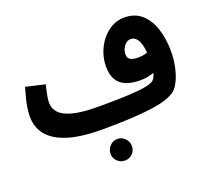

<svg xmlns="http://www.w3.org/2000/svg" viewBox="-136 -756 1297 1180"><g transform="rotate(-20 512.0 -166.0)"><path d="M424 21 450 -119Q535 -119 599 -121Q663 -123 707.5 -127Q752 -131 779 -138.5Q806 -146 817 -157Q831 -171 838 -202Q845 -233 845 -292Q845 -329 840.5 -357Q836 -385 827 -404Q818 -423 805.5 -432.5Q793 -442 777 -442Q761 -442 747 -431.5Q733 -421 724 -403Q715 -385 715 -362Q715 -349 722 -339Q729 -329 744 -324Q759 -319 782 -319Q804 -319 828.5 -324.5Q853 -330 874 -340L878 -221Q862 -209 841 -200.5Q820 -192 796.5 -187.5Q773 -183 749 -183Q696 -183 657.5 -197.5Q619 -212 598 -245Q577 -278 577 -335Q577 -379 592 -422.5Q607 -466 635 -501.5Q663 -537 701 -558.5Q739 -580 785 -580Q853 -580 897.5 -540.5Q942 -501 963.5 -434.5Q985 -368 985 -287Q985 -240 976.5 -195.5Q968 -151 953.5 -116Q939 -81 921 -60Q902 -38 861 -22Q820 -6 757.5 3Q695 12 611.5 16.5Q528 21 424 21ZM424 21Q316 21 241.5 4.5Q167 -12 120.5 -42.5Q74 -73 53 -114Q32 -155 32 -204Q32 -236 37.5 -268.5Q43 -301 51.5 -332Q60 -363 67 -388L192 -359Q188 -341 183 -320Q178 -299 175 -279.5Q172 -260 172 -244Q172 -207 198.5 -178.5Q225 -150 286 -134.5Q347 -119 450 -119L470 -11ZM490 248Q461 248 440.5 228Q420 208 420 179Q420 150 440.5 128.5Q461 107 490 107Q519 107 539.5 128.5Q560 150 560 179Q560 208 539.5 228Q519 248 490 248Z"/></g></svg>

Font: Farlight84_Sys_V01
Style: Bold
Weight: 700
Designer: Monotype Design Team, Nadine Chahine and Nizar Qandah
Foundry: Monotype Imaging Inc.
Version: Version 2.004;October 31, 2024;FontCreator 14.0.0.2814 64-bi